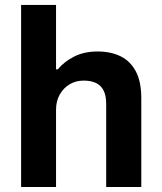

<svg xmlns="http://www.w3.org/2000/svg" viewBox="-20 -743 642 763"><path d="M63.9 0V-723.4H202.7V-467.5H209.7Q235.7 -498.7 275.4 -518.6Q315 -538.4 367.7 -538.4Q420.5 -538.4 459.4 -519.2Q498.4 -500 519.9 -459.2Q541.5 -418.3 541.5 -352.2V0H402V-329.7Q402 -363.5 391.3 -384Q380.7 -404.5 360.6 -413.6Q340.5 -422.7 312.3 -422.7Q281 -422.7 256.2 -407.7Q231.5 -392.7 217.1 -366.8Q202.7 -340.8 202.7 -306.9V0Z"/></svg>

Font: Archivo Variable SemiBold
Style: Regular
Weight: 600
Designer: Hector Gatti
Foundry: Omnibus-Type
Version: Version 2.001